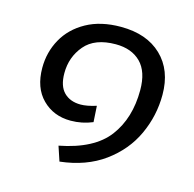

<svg xmlns="http://www.w3.org/2000/svg" viewBox="-89 -632 769 761"><g transform="rotate(15 295.0 -251.5)"><path d="M199 -22Q339 -49 397 -126Q455 -203 455 -318Q455 -394 417.5 -431.5Q380 -469 315 -469Q229 -469 188 -420.5Q147 -372 147 -306Q147 -253 172.5 -227.5Q198 -202 241 -202Q267 -202 305 -214L309 -148Q266 -130 219 -130Q149 -130 103 -176Q57 -222 57 -304Q57 -368 87 -422Q117 -476 175.5 -508.5Q234 -541 317 -541Q423 -541 484 -482.5Q545 -424 545 -323Q545 -237 509 -159Q473 -81 399.5 -27.5Q326 26 219 38Z"/></g></svg>

Font: FiraGO
Style: Italic
Weight: 400
Italic angle: -8°
Designer: bBox Type GmbH
Foundry: bBox Type GmbH
Version: Version 1.001